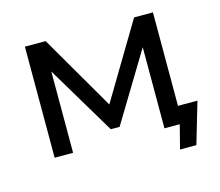

<svg xmlns="http://www.w3.org/2000/svg" viewBox="-94 -651 1016 885"><g transform="rotate(-15 414.5 -208.5)"><path d="M739 113H661L690 0H617V-387L419 -60H377L181 -388V0H93V-530H192L400 -172L614 -530H704V-84H797Z"/></g></svg>

Font: Argentum Novus
Style: Regular
Weight: 400
Designer: Julieta Ulanovsky
Foundry: Julieta Ulanovsky
Version: Version 7.20;July 27, 2021;FontCreator 13.0.0.2683 64-bit